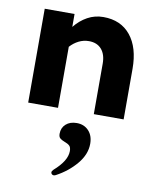

<svg xmlns="http://www.w3.org/2000/svg" viewBox="-89 -550 769 951"><g transform="rotate(10 295.0 -74.5)"><path d="M210 -472V-407Q238 -442 274.5 -462Q311 -482 354 -482Q442 -482 491 -421.5Q540 -361 540 -254V0H390V-254Q390 -300 367.5 -326Q345 -352 304 -352Q277 -352 253 -340Q229 -328 210 -307V0H60V-472ZM398 148Q398 201 357.5 249.5Q317 298 257 330Q251 333 247 333Q241 333 237 329Q233 325 233 320Q233 314 241 306Q305 250 305 201Q305 182 296.5 174Q288 166 271 160Q255 154 247.5 147Q240 140 240 125Q240 95 260.5 76.5Q281 58 315 58Q352 58 375 82.5Q398 107 398 148Z"/></g></svg>

Font: Madhuban Bold
Style: Regular
Weight: 700
Designer: jaikishan Patel
Foundry: MagicType
Version: Version 1.000